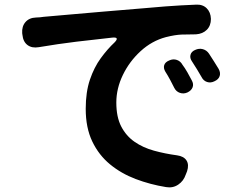

<svg xmlns="http://www.w3.org/2000/svg" viewBox="-20 -763 1040 822"><path d="M75 -621Q73 -650 89 -668.5Q105 -687 134 -688Q141 -688 151.5 -689Q162 -690 167 -691Q209 -695 275.5 -700.5Q342 -706 425 -713.5Q508 -721 599 -728Q651 -733 687.5 -735.5Q724 -738 755 -740Q786 -742 818 -743Q847 -745 864.5 -728Q882 -711 883 -682Q883 -653 865.5 -635.5Q848 -618 819 -616Q785 -616 757.5 -615Q730 -614 690 -604Q630 -588 582 -544Q534 -500 506 -442Q478 -384 478 -324Q478 -262 499 -221.5Q520 -181 556 -156Q592 -131 639 -118Q686 -105 738 -98Q767 -94 778.5 -76Q790 -58 781 -30L775 -15Q766 12 743 27.5Q720 43 691 38Q623 27 561 3.5Q499 -20 451 -59.5Q403 -99 375 -157.5Q347 -216 347 -297Q347 -369 365 -422Q383 -475 411.5 -514Q440 -553 471 -582Q493 -605 461 -602Q385 -594 307 -584.5Q229 -575 146 -561Q117 -556 98 -570Q79 -584 76 -614ZM704 -504Q721 -512 737 -506.5Q753 -501 761 -486Q771 -473 782.5 -453Q794 -433 801 -419Q810 -403 804.5 -389Q799 -375 782 -367Q766 -360 750 -365.5Q734 -371 726 -387Q721 -398 708.5 -421Q696 -444 688 -456Q679 -471 683 -484Q687 -497 704 -504ZM815 -549Q832 -557 848.5 -552.5Q865 -548 875 -533Q884 -519 896.5 -499.5Q909 -480 916 -468Q925 -452 920.5 -437.5Q916 -423 898 -415Q882 -407 866.5 -412Q851 -417 843 -433Q837 -444 823.5 -466Q810 -488 802 -500Q792 -514 795.5 -528Q799 -542 815 -549Z"/></svg>

Font: Chiron GoRound TC
Style: Bold
Weight: 700
Designer: Ryoko NISHIZUKA 西塚涼子 (kana, bopomofo & ideographs); Paul D. Hunt (Latin, Greek & Cyrillic); Sandoll Communications 산돌커뮤니
Foundry: Adobe
Version: Version 1.000;hotconv 1.1.1;makeotfexe 2.6.0